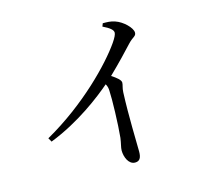

<svg xmlns="http://www.w3.org/2000/svg" viewBox="-113 -912 1226 1096"><g transform="rotate(-15 500.0 -364.0)"><path d="M575 -754C615 -735 634 -719 634 -703C634 -693 626 -675 608 -649C536 -545 353 -354 112 -218L125 -195C300 -263 443 -375 508 -431C516 -417 519 -404 519 -387C522 -343 518 -192 510 -114C506 -82 498 -61 498 -42C498 -4 517 44 555 44C581 44 593 28 593 -11C593 -68 587 -218 593 -361C594 -387 602 -402 602 -416C602 -432 579 -450 550 -469C613 -530 663 -583 699 -622C727 -652 746 -651 746 -673C746 -702 697 -749 654 -763C630 -772 606 -772 582 -772Z"/></g></svg>

Font: Noto Serif KR Medium
Style: Regular
Weight: 500
Designer: Ryoko NISHIZUKA 西塚涼子 (kana & ideographs); Frank Grießhammer (Latin, Greek & Cyrillic); Wenlong ZHANG 张文龙 (bopomofo); San
Foundry: Adobe
Version: Version 2.001;hotconv 1.1.0;makeotfexe 2.6.0